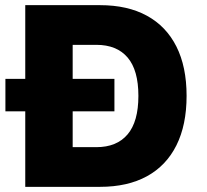

<svg xmlns="http://www.w3.org/2000/svg" viewBox="-20 -725 803 745"><path d="M78 0V-705H368Q475 -705 550 -664Q625 -623 664.5 -544.5Q704 -466 704 -353Q704 -240 664.5 -161Q625 -82 550 -41Q475 0 368 0ZM262 -154H354Q433 -154 475 -203.5Q517 -253 517 -353Q517 -453 475 -502Q433 -551 354 -551H262ZM1 -293V-419H424V-293Z"/></svg>

Font: Nunito Sans 7pt SemiCondensed Black
Style: Regular
Weight: 900
Width: 4
Designer: Vernon Adams
Foundry: Vernon Adams
Version: Version 3.101;gftools[0.9.27]